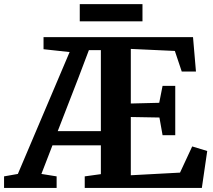

<svg xmlns="http://www.w3.org/2000/svg" viewBox="-63 -926 1051 946"><path d="M-43 0V-57L25 -69L280 -669.5L151.5 -683.5V-743H888L902.5 -573.5H832.5L798.5 -675L581.5 -685V-416L721.5 -419.5L738 -503H800.5V-260H738L722.5 -347L581.5 -349.5V-62.5L824 -75.5L884 -204.5L958 -182L931.5 0H354.5V-57L434 -68V-210H195.5L141 -69L216 -57V0ZM221.5 -280H434V-679H375L323.5 -543ZM639 -905.5V-821H330V-905.5Z"/></svg>

Font: Merriweather 24pt
Style: Bold
Weight: 700
Designer: Eben Sorkin
Foundry: Eben Sorkin
Version: Version 2.100